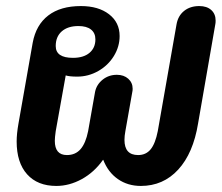

<svg xmlns="http://www.w3.org/2000/svg" viewBox="-20 -604 733 634"><path d="M35 -137Q35 -162 41 -196L88 -463Q99 -522 139.5 -553Q180 -584 247 -584Q305 -584 340 -557Q375 -530 375 -485Q375 -450 356 -419Q337 -388 304.5 -369.5Q272 -351 235 -351Q209 -351 197 -355L164 -171Q161 -150 161 -139Q161 -92 201 -92Q229 -92 246 -111.5Q263 -131 271 -171L294 -301Q299 -325 319 -341Q339 -357 366 -357Q389 -357 403.5 -344Q418 -331 418 -311Q418 -305 417 -301L394 -171Q391 -155 391 -142Q391 -92 436 -92Q462 -92 477.5 -111Q493 -130 501 -171L563 -524Q568 -552 588 -568Q608 -584 638 -584Q663 -584 677.5 -571Q692 -558 692 -536Q692 -528 691 -524L634 -196Q618 -98 568.5 -44Q519 10 445 10Q402 10 369.5 -12.5Q337 -35 321 -76H320Q291 -35 250 -12.5Q209 10 166 10Q104 10 69.5 -28.5Q35 -67 35 -137ZM295 -474Q295 -495 280.5 -506.5Q266 -518 239 -518Q204 -518 184 -500.5Q164 -483 164 -452Q164 -413 221 -413Q256 -413 275.5 -429.5Q295 -446 295 -474Z"/></svg>

Font: Kodchasan
Style: Bold Italic
Weight: 700
Italic angle: -10°
Version: Version 1.000; ttfautohint (v1.6)